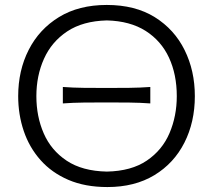

<svg xmlns="http://www.w3.org/2000/svg" viewBox="-20 -746 861 776"><path d="M414 10Q324 10 256.5 -19Q189 -48 143.8 -99Q98.5 -150 76 -216.5Q53.5 -283 53.5 -357.5Q53.5 -461 96 -544.5Q138.5 -628 218.5 -677Q298.5 -726 411.5 -726Q526.5 -726 605.8 -676.5Q685 -627 726.2 -543.5Q767.5 -460 767.5 -357.5Q767.5 -252.5 725.2 -169.2Q683 -86 603.8 -38Q524.5 10 414 10ZM412 -52.5Q511 -54.5 573.5 -97Q636 -139.5 665.2 -208.2Q694.5 -277 694.5 -357.5Q694.5 -445 663 -513Q631.5 -581 568.8 -621Q506 -661 412 -663.5Q314.5 -661 251.5 -619Q188.5 -577 157.8 -508.5Q127 -440 127 -357.5Q127 -275 156.8 -206.8Q186.5 -138.5 249.5 -96.5Q312.5 -54.5 412 -52.5ZM234 -328V-394.5Q274 -391.5 318 -391Q362 -390.5 410.5 -390.5Q459 -390.5 503 -391Q547 -391.5 587.5 -394.5V-328Q547 -331 503 -331.5Q459 -332 410.5 -332Q362 -332 318 -331.5Q274 -331 234 -328Z"/></svg>

Font: Commissioner Flair Light
Style: Regular
Weight: 300
Designer: Kostas Bartsokas
Foundry: Kostas Bartsokas
Version: Version 1.000; ttfautohint (v1.8.3)